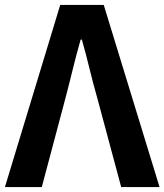

<svg xmlns="http://www.w3.org/2000/svg" viewBox="-25 -761 669 781"><path d="M-5 0H145L241 -361C263 -443 279 -517 303 -600H308C332 -517 347 -443 371 -361L468 0H624L397 -741H220Z"/></svg>

Font: Source Han Sans CN
Style: Bold
Weight: 700
Designer: Ryoko NISHIZUKA 西塚涼子 (kana, bopomofo & ideographs); Paul D. Hunt (Latin, Greek & Cyrillic); Sandoll Communications 산돌커뮤니
Foundry: Adobe
Version: Version 2.001;hotconv 1.0.107;makeotfexe 2.5.65593